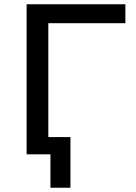

<svg xmlns="http://www.w3.org/2000/svg" viewBox="-20 -725 639 902"><path d="M217 157V0H112V-81H311V157ZM105 0V-705H569V-616H207V0Z"/></svg>

Font: Nunito Sans 7pt Medium
Style: Regular
Weight: 500
Designer: Vernon Adams
Foundry: Vernon Adams
Version: Version 3.101;gftools[0.9.27]